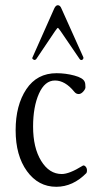

<svg xmlns="http://www.w3.org/2000/svg" viewBox="-20 -706 371 737"><path d="M119 -479Q115 -475 111.5 -476Q108 -477 105.5 -479.5Q103 -482 104 -484L188 -673Q194 -686 202 -686Q211 -686 216 -673L300 -486Q301 -483 299 -479.5Q297 -476 293 -475.5Q289 -475 286 -479L213 -586Q204 -599 202 -599Q200 -599 191 -586ZM196 11Q127 11 83.5 -49Q40 -109 40 -206Q40 -302 81 -363.5Q122 -425 197 -425Q232 -425 265.5 -416Q299 -407 305 -392Q308 -386 308 -371Q308 -364 299.5 -354.5Q291 -345 282 -345Q272 -345 265 -354Q230 -397 191 -397Q152 -397 129.5 -346.5Q107 -296 107 -220Q107 -139 138 -88.5Q169 -38 217 -38Q246 -38 296 -69Q301 -73 306.5 -68.5Q312 -64 313.5 -56.5Q315 -49 312 -42Q260 11 196 11Z"/></svg>

Font: Junicode Cond Light
Style: Regular
Weight: 300
Width: 3
Designer: Peter S. Baker
Version: Version 2.201